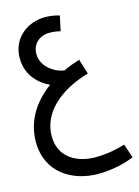

<svg xmlns="http://www.w3.org/2000/svg" viewBox="-132 -590 753 1040"><g transform="rotate(-15 244.5 -69.5)"><path d="M286 378C363 378 436 361 489 339L462 261C411 277 355 287 295 287C197 287 95 239 95 116C95 -14 206 -114 372 -162L346 -246C314 -236 283 -225 255 -211C205 -216 130 -262 130 -336C130 -385 164 -429 229 -429C254 -429 275 -425 289 -421L307 -505C286 -511 259 -517 227 -517C127 -517 36 -449 37 -335C38 -238 103 -181 159 -156C62 -85 4 11 4 124C5 301 148 378 286 378Z"/></g></svg>

Font: Noto Sans Arabic ExtCond Med
Style: Regular
Weight: 500
Width: 2
Designer: Monotype Design Team, Nadine Chahine, Nizar Qandah and Khaled Hosny
Foundry: Monotype Imaging Inc.
Version: Version 2.012